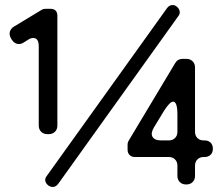

<svg xmlns="http://www.w3.org/2000/svg" viewBox="-20 -733 881 763"><path d="M172 4Q162 -4 160 -14Q158 -24 166 -34L644 -701Q653 -713 666 -713Q675 -713 682 -707Q692 -699 694 -688.5Q696 -678 688 -668L211 -2Q202 10 189 10Q181 10 172 4ZM134 -234V-549Q134 -582 112 -582Q101 -582 90 -574L74 -564Q65 -558 55 -558Q38 -558 27 -575L24 -580Q16 -593 19 -606Q22 -619 35 -627L144 -693Q152 -698 162 -698H180Q208 -698 208 -670V-234Q208 -219 198.5 -209.5Q189 -200 174 -200H168Q153 -200 143.5 -209.5Q134 -219 134 -234ZM685 -34V-75Q685 -90 675.5 -99.5Q666 -109 651 -109H516Q503 -109 495 -117Q487 -125 487 -138V-158Q487 -167 492 -175L676 -482Q686 -499 705 -499H721Q736 -499 745.5 -489.5Q755 -480 755 -465V-209Q755 -194 764.5 -184.5Q774 -175 789 -175H793Q808 -175 817 -166Q826 -157 826 -142Q826 -127 817 -118Q808 -109 793 -109H789Q774 -109 764.5 -99.5Q755 -90 755 -75V-34Q755 -19 745.5 -9.5Q736 0 721 0H719Q704 0 694.5 -9.5Q685 -19 685 -34ZM621 -175H651Q666 -175 675.5 -184.5Q685 -194 685 -209V-278Q685 -329 668 -329Q655 -329 632 -293L592 -227Q578 -204 586 -189.5Q594 -175 621 -175Z"/></svg>

Font: Higure Gothic Medium
Style: Regular
Weight: 500
Designer: Yoshimichi Ohira
Foundry: Positype
Version: Version 1.000